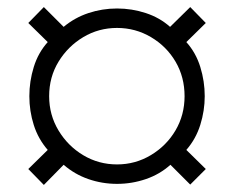

<svg xmlns="http://www.w3.org/2000/svg" viewBox="-20 -608 662 543"><path d="M104 -85 60 -130 115 -184Q88 -215 75.5 -254.5Q63 -294 63 -336Q63 -378 75.5 -418.5Q88 -459 115 -489L60 -543L104 -588L160 -532Q191 -558 230 -571Q269 -584 311 -584Q353 -584 392.5 -571Q432 -558 461 -532L518 -588L562 -543L507 -489Q534 -459 546.5 -418.5Q559 -378 559 -336Q559 -295 546.5 -255Q534 -215 507 -184L562 -130L518 -86L462 -142Q432 -115 392.5 -101.5Q353 -88 311 -88Q269 -88 230 -101.5Q191 -115 160 -142ZM311 -143Q363 -143 407 -169.5Q451 -196 476.5 -239.5Q502 -283 502 -336Q502 -390 476.5 -433.5Q451 -477 407 -503Q363 -529 311 -529Q259 -529 215.5 -503Q172 -477 145.5 -433.5Q119 -390 119 -336Q119 -283 145.5 -239Q172 -195 215.5 -169Q259 -143 311 -143Z"/></svg>

Font: Chivo ExtraLight
Style: Regular
Weight: 250
Designer: Hector Gatti
Foundry: Omnibus-Type
Version: Version 2.002